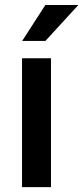

<svg xmlns="http://www.w3.org/2000/svg" viewBox="-20 -767 341 787"><path d="M70.8 -599.1 166 -746.6H301.3L166 -599.1ZM189 -528.3V0H70.3V-528.3Z"/></svg>

Font: Mardoto Medium
Style: Regular
Weight: 500
Designer: Christian Robertson, Vahan Hovhannisyan
Foundry: Google
Version: Version 1.000